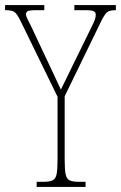

<svg xmlns="http://www.w3.org/2000/svg" viewBox="-28 -734 475 754"><path d="M116 0V-20H142Q167 -20 179 -26Q191 -32 194.5 -51Q198 -70 198 -108V-354L53 -651Q38 -682 27 -688Q16 -694 -6 -694H-8V-714H146V-694H115Q87 -694 80.5 -690Q74 -686 74 -678Q74 -671 80.5 -658Q87 -645 97 -625L151 -510Q167 -477 181.5 -445.5Q196 -414 211 -382Q219 -397 229.5 -419.5Q240 -442 256 -474L333 -631Q344 -653 346 -661.5Q348 -670 348 -677Q348 -685 341 -689.5Q334 -694 307 -694H264V-714H427V-694H425Q406 -694 395.5 -688Q385 -682 370 -652L226 -356V-108Q226 -70 229.5 -51Q233 -32 245 -26Q257 -20 282 -20H308V0Z"/></svg>

Font: Noto Serif Georgian ExtraCondensed Thin
Style: Regular
Weight: 100
Width: 2
Designer: Monotype Design Team, Akaki Razmadze
Foundry: Google LLC
Version: Version 2.003; ttfautohint (v1.8.4.7-5d5b)